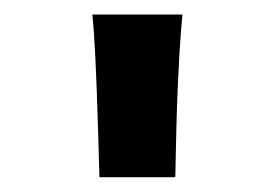

<svg xmlns="http://www.w3.org/2000/svg" viewBox="-20 -718 374 261"><path d="M115.2 -477.1H218.3L219.7 -541.5C221.7 -622.1 225.6 -674.3 228 -698.2H105.5C108.4 -671.4 110.8 -624.5 113.3 -542Z"/></svg>

Font: HammersmithOne
Style: Regular
Weight: 400
Designer: Nicole Fally
Foundry: Nicole Fally
Version: Version 1.003